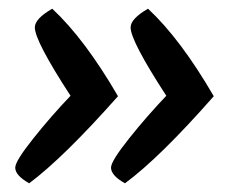

<svg xmlns="http://www.w3.org/2000/svg" viewBox="-20 -457 568 441"><path d="M15 -72Q15 -87 56.5 -139Q98 -191 142 -237Q60 -363 60 -394Q60 -414 100 -437Q175 -367 251 -236Q126 -95 47 -36Q15 -54 15 -72ZM235 -72Q235 -87 276.5 -139Q318 -191 362 -237Q280 -363 280 -394Q280 -414 320 -437Q395 -367 471 -236Q346 -94 267 -36Q235 -54 235 -72Z"/></svg>

Font: Overlock
Style: Bold Italic
Weight: 700
Version: Version 1.001